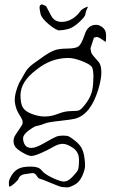

<svg xmlns="http://www.w3.org/2000/svg" viewBox="-20 -646 527 865"><path d="M375 -615.7Q376 -615.2 376 -613.3Q376 -613.3 375 -612.8Q375 -611.3 370.1 -601.6Q365.7 -592.3 364.7 -581.5Q363.8 -571.3 336.4 -545.9Q309.1 -521 288.1 -515.6Q267.6 -509.8 250 -509.8L249 -508.8Q232.9 -508.8 200.2 -536.1Q167 -563.5 162.6 -584Q158.2 -604.5 158.2 -611.8Q158.2 -619.6 161.6 -622.6Q165.5 -625.5 168.9 -626.5Q168.9 -626.5 187.5 -618.7Q187.5 -618.7 211.4 -573.7Q226.1 -547.4 257.8 -547.4Q284.2 -547.4 307.6 -562.5Q328.1 -575.7 341.3 -594.7Q348.6 -605.5 369.6 -614.3Q374.5 -616.2 375 -615.7ZM164.1 -83Q164.1 -83 143.6 -78.1Q132.8 -75.7 107.9 -57.1Q84 -39.1 84 -22.5Q84 -5.9 92.8 7.3Q101.6 20.5 121.6 20.5Q141.6 20.5 181.2 -2.4Q220.7 -25.4 233.4 -30.3Q246.1 -35.2 264.2 -35.2Q282.2 -35.2 290.5 -31.2Q298.8 -27.3 318.4 -11.7Q337.9 3.9 346.7 19.5Q355.5 35.2 359.4 58.1Q363.3 81.1 363.3 99.6Q363.3 118.2 350.6 146.5Q337.9 174.8 315.9 186.5Q293.9 198.2 283.2 198.2Q272.5 198.2 260.7 196.8Q249 195.3 209 178.2Q168.9 161.1 160.6 159.7Q152.3 158.2 144.5 145Q138.2 133.8 126 133.8Q123.5 133.8 121.1 134.3Q105 136.7 97.7 137.7Q90.3 138.7 84.5 140.1Q78.6 141.6 72.3 146.5Q65.9 151.4 64 158.2Q62 165 46.4 179.2Q30.8 193.4 23.9 194.3H21Q20 188.5 20 176.3Q20 164.1 32.2 144Q44.4 124 63 114.3Q81.5 104.5 118.2 104.5Q154.8 104.5 167.2 121.1Q179.7 137.7 215.3 154.8Q251 171.9 268.6 171.9Q286.1 171.9 306.2 150.9Q326.2 129.9 331.1 119.6Q335.9 109.4 335.9 74.2Q335.9 39.1 309.1 20.5Q282.2 2 262.7 2Q243.2 2 220.2 15.6Q197.3 29.3 166 43Q134.8 56.6 121.1 56.6Q107.4 56.6 81.1 41Q54.7 25.4 47.9 14.2Q41 2.9 41 -11.2Q41 -25.4 50.8 -40Q60.5 -54.7 69.8 -68.4Q79.1 -82 80.6 -85.4Q82 -88.9 82 -97.7Q82 -106.4 66.4 -130.4Q50.8 -154.3 46.9 -186.5Q46.4 -191.4 46.4 -196.3Q46.4 -226.6 66.4 -272.9Q70.8 -278.8 92.8 -318.8Q104.5 -340.3 130.9 -359.6Q157.2 -378.9 180.7 -395Q204.1 -411.1 224.1 -418.9Q244.1 -426.8 283.2 -427.2Q322.3 -427.7 334.5 -437.5Q346.7 -447.3 361.3 -489.3Q375 -534.2 413.1 -534.2Q427.7 -534.2 442.9 -522Q458 -509.8 458 -486.8Q458 -463.9 456.1 -457Q452.1 -459 446.3 -463.9H445.3Q426.8 -478.5 416 -479.5L403.3 -476.6L387.7 -428.7L390.6 -410.2Q392.6 -408.2 392.6 -406.7Q392.6 -405.3 394.5 -402.3Q396.5 -399.4 397.9 -397.9Q399.4 -396.5 401.9 -393.1Q404.3 -389.6 405.8 -388.2Q407.2 -386.7 410.6 -382.8Q414.1 -378.9 425.3 -365.7Q436.5 -352.5 436.5 -319.3V-318.4Q436.5 -287.1 421.9 -240.2Q387.7 -129.9 318.4 -111.3Q303.7 -107.4 251 -101.6Q196.3 -95.7 182.6 -89.8Q168.5 -84 164.1 -83ZM288.1 -384.8Q209 -384.8 144.5 -332Q72.3 -278.3 72.3 -216.8Q72.3 -180.7 82.5 -162.6Q92.8 -144.5 123 -132.8Q153.3 -121.1 182.1 -121.1Q210.9 -121.1 241.7 -133.3Q272.5 -145.5 300.3 -145.5Q328.1 -145.5 337.4 -149.4Q346.7 -153.3 365.7 -178.2Q384.8 -203.1 392.6 -228.5Q400.4 -253.9 400.4 -293.9Q400.4 -295.4 400.9 -296.4Q400.9 -334 393.6 -344.7Q385.7 -356.4 349.6 -370.6Q313.5 -384.8 288.1 -384.8Z"/></svg>

Font: Drukaatie burti
Style: Thin
Weight: 100
Version: Version 0.14